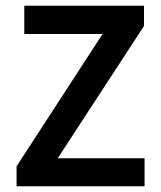

<svg xmlns="http://www.w3.org/2000/svg" viewBox="-20 -652 562 672"><path d="M38 0V-70L339 -533H65V-632H484V-561L182 -98H486V0Z"/></svg>

Font: Narnoor SemiBold
Style: Regular
Weight: 600
Designer: S. Sridhar Murthy
Foundry: SIL International
Version: Version 3.000